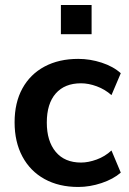

<svg xmlns="http://www.w3.org/2000/svg" viewBox="-20 -733 512 763"><path d="M291 10Q214 10 157 -21.5Q100 -53 69 -111Q38 -169 38 -247Q38 -325 69 -381.5Q100 -438 157 -468.5Q214 -499 291 -499Q338 -499 384 -484Q430 -469 460 -442L423 -355Q397 -378 364.5 -390Q332 -402 302 -402Q237 -402 201.5 -361.5Q166 -321 166 -246Q166 -172 201.5 -129.5Q237 -87 302 -87Q331 -87 364 -99Q397 -111 423 -135L460 -47Q430 -21 383.5 -5.5Q337 10 291 10ZM222 -597V-713H344V-597Z"/></svg>

Font: Nunito Sans 12pt ExtraLight
Style: Regular
Weight: 200
Designer: Vernon Adams
Foundry: Vernon Adams
Version: Version 3.101;gftools[0.9.27]